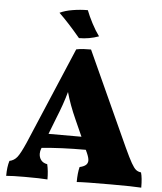

<svg xmlns="http://www.w3.org/2000/svg" viewBox="-59 -933 835 987"><g transform="rotate(5 358.5 -439.5)"><path d="M707 3Q667 0 550 0Q412 0 374 3Q374 -43 382 -75Q404 -80 414 -89Q424 -98 424 -112Q424 -126 413 -151L406 -166Q275 -166 179 -156L177 -152Q172 -139 172 -126Q172 -107 182.5 -93Q193 -79 215 -75Q223 -41 223 3Q189 0 106 0Q40 0 10 3Q10 -44 20 -75Q44 -80 59.5 -99.5Q75 -119 100 -176L312 -676Q330 -680 348.5 -681Q367 -682 388 -682L610 -195Q634 -143 648 -118.5Q662 -94 672.5 -85.5Q683 -77 699 -75Q707 -48 707 3ZM378 -231 340 -316Q307 -389 289 -454Q271 -389 241 -316L208 -231ZM210 -856Q237 -869 276 -875.5Q315 -882 354 -882Q365 -853 384 -816.5Q403 -780 423 -753Q374 -735 321 -735Q260 -808 210 -856Z"/></g></svg>

Font: Vollkorn SC Black
Style: Regular
Weight: 900
Designer: Friedrich Althausen
Foundry: Friedrich Althausen
Version: Version 4.015